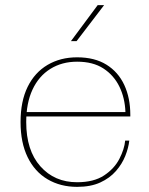

<svg xmlns="http://www.w3.org/2000/svg" viewBox="-20 -720 581 747"><path d="M280 7Q215 7 165 -22.5Q115 -52 87.5 -108.5Q60 -165 60 -245Q60 -326 87.5 -382Q115 -438 165 -467.5Q215 -497 280 -497V-480Q221 -480 176 -452Q131 -424 106.5 -371.5Q82 -319 82 -245Q82 -135 137 -73Q192 -11 280 -11Q345 -11 385 -37.5Q425 -64 444.5 -102Q464 -140 467 -173H483Q480 -145 467.5 -113.5Q455 -82 431 -54.5Q407 -27 370 -10Q333 7 280 7ZM76 -267V-284H468L487 -273V-267ZM468 -284Q466 -339 444.5 -383Q423 -427 382.5 -453.5Q342 -480 280 -480V-497Q348 -497 394 -468.5Q440 -440 463.5 -389.5Q487 -339 487 -273ZM256 -560 360 -700H385L278 -560Z"/></svg>

Font: Montagu Slab 144pt Thin
Style: Regular
Weight: 250
Version: Version 1.000